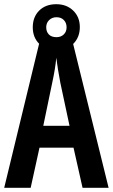

<svg xmlns="http://www.w3.org/2000/svg" viewBox="-20 -894 537 914"><path d="M373 0 330 -191H168L126 0H0L173 -714H321L497 0ZM267 -501Q261 -533 256 -563.5Q251 -594 248 -619Q243 -566 229 -502L186 -295H311ZM248 -655Q197 -655 166.5 -685.5Q136 -716 136 -764Q136 -813 166.5 -843.5Q197 -874 248 -874Q297 -874 328.5 -843.5Q360 -813 360 -765Q360 -717 329.5 -686Q299 -655 248 -655ZM249 -717Q270 -717 283.5 -730Q297 -743 297 -764Q297 -785 284 -798.5Q271 -812 249 -812Q228 -812 214 -798.5Q200 -785 200 -764Q200 -743 212.5 -730Q225 -717 249 -717Z"/></svg>

Font: Noto Sans ExtraCondensed SemiBold
Style: Regular
Weight: 600
Width: 2
Designer: Monotype Design Team
Foundry: Monotype Imaging Inc.
Version: Version 2.013; ttfautohint (v1.8.4.7-5d5b)